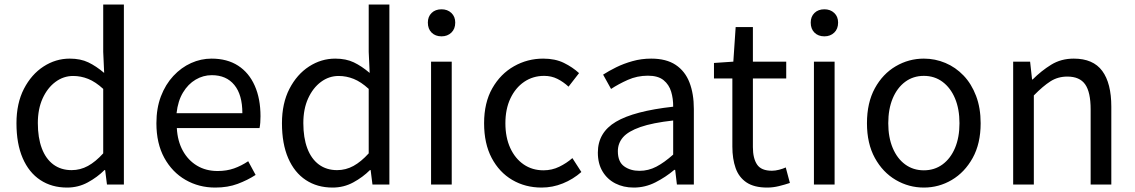

<svg xmlns="http://www.w3.org/2000/svg" viewBox="-20 -816 5018 849"><path d="M276.6 13.4Q208.7 13.4 158.3 -19.9Q107.9 -53.1 80.3 -116.8Q52.8 -180.4 52.8 -271Q52.8 -359.1 85.8 -423.2Q118.9 -487.2 172.6 -522Q226.3 -556.8 288.4 -556.8Q336 -556.8 370.6 -540.2Q405.3 -523.6 440.6 -493.5L436.4 -587V-796H527.8V0H453L444.9 -64.1H442.1Q410.2 -32.3 368.2 -9.5Q326.1 13.4 276.6 13.4ZM296.8 -63.7Q335 -63.7 368.9 -82.2Q402.8 -100.8 436.4 -137.9V-422.9Q402.4 -454.1 370 -467.1Q337.5 -480.1 303.5 -480.1Q260.6 -480.1 225.1 -453.7Q189.6 -427.3 168.4 -380.6Q147.3 -333.9 147.3 -271.8Q147.3 -206.8 164.9 -160.1Q182.5 -113.4 216.1 -88.5Q249.7 -63.7 296.8 -63.7Z M931.7 13.4Q859.5 13.4 800.4 -20.6Q741.3 -54.6 706.4 -118.2Q671.6 -181.9 671.6 -271Q671.6 -337.5 691.6 -390.1Q711.7 -442.7 746.5 -480.1Q781.4 -517.6 825 -537.2Q868.6 -556.8 915.4 -556.8Q984.6 -556.8 1032.8 -525.7Q1081 -494.5 1106.4 -437.1Q1131.9 -379.7 1131.9 -301.7Q1131.9 -287.4 1130.9 -274.1Q1130 -260.7 1127.6 -249.7H761.9Q765 -192.4 788.3 -149.8Q811.7 -107.2 851.1 -83.5Q890.4 -59.8 942.3 -59.8Q981.8 -59.8 1014.5 -71.2Q1047.1 -82.7 1077.5 -103.1L1110.3 -42.5Q1074.8 -19.4 1031 -3Q987.2 13.4 931.7 13.4ZM760.7 -315.5H1051.7Q1051.7 -397.1 1016.2 -440.3Q980.8 -483.6 916.5 -483.6Q878.5 -483.6 845.1 -463.9Q811.7 -444.3 789.2 -406.9Q766.7 -369.6 760.7 -315.5Z M1450.6 13.4Q1382.7 13.4 1332.3 -19.9Q1281.9 -53.1 1254.3 -116.8Q1226.8 -180.4 1226.8 -271Q1226.8 -359.1 1259.8 -423.2Q1292.9 -487.2 1346.6 -522Q1400.3 -556.8 1462.4 -556.8Q1510 -556.8 1544.6 -540.2Q1579.3 -523.6 1614.6 -493.5L1610.4 -587V-796H1701.8V0H1627L1618.9 -64.1H1616.1Q1584.2 -32.3 1542.2 -9.5Q1500.1 13.4 1450.6 13.4ZM1470.8 -63.7Q1509 -63.7 1542.9 -82.2Q1576.8 -100.8 1610.4 -137.9V-422.9Q1576.4 -454.1 1544 -467.1Q1511.5 -480.1 1477.5 -480.1Q1434.6 -480.1 1399.1 -453.7Q1363.6 -427.3 1342.4 -380.6Q1321.3 -333.9 1321.3 -271.8Q1321.3 -206.8 1338.9 -160.1Q1356.5 -113.4 1390.1 -88.5Q1423.7 -63.7 1470.8 -63.7Z M1886.1 0V-543.4H1977.5V0ZM1932.4 -655.3Q1905.1 -655.3 1888.5 -671.8Q1871.9 -688.2 1871.9 -716.2Q1871.9 -742.6 1888.5 -758.7Q1905.1 -774.9 1932.4 -774.9Q1958.7 -774.9 1975.9 -758.7Q1993 -742.6 1993 -716.2Q1993 -688.2 1975.9 -671.8Q1958.7 -655.3 1932.4 -655.3Z M2374.9 13.4Q2302.9 13.4 2245.3 -20.3Q2187.7 -54 2154.1 -117.6Q2120.6 -181.2 2120.6 -271Q2120.6 -361.9 2156.9 -425.7Q2193.2 -489.4 2252.9 -523.1Q2312.5 -556.8 2381.8 -556.8Q2435 -556.8 2473.6 -537.8Q2512.1 -518.9 2540.5 -492.7L2494 -432.8Q2470.8 -454.3 2444.4 -467.4Q2418.1 -480.5 2386.1 -480.5Q2336.7 -480.5 2297.9 -454.2Q2259.2 -427.8 2237 -380.8Q2214.8 -333.8 2214.8 -271Q2214.8 -208.7 2236.2 -161.8Q2257.7 -114.9 2295.6 -88.9Q2333.5 -62.9 2383.3 -62.9Q2420.7 -62.9 2453 -78.7Q2485.3 -94.4 2511 -116.9L2550.7 -55.4Q2514.2 -23.3 2468.9 -5Q2423.6 13.4 2374.9 13.4Z M2782.2 13.4Q2736.9 13.4 2701.1 -4.9Q2665.2 -23.2 2644.4 -57.9Q2623.6 -92.5 2623.6 -141.3Q2623.6 -230.1 2703.5 -277.5Q2783.3 -325 2956.7 -344.2Q2957.1 -379.4 2947.8 -410.5Q2938.5 -441.7 2914.2 -461.5Q2889.9 -481.3 2845 -481.3Q2797.6 -481.3 2756.1 -462.8Q2714.7 -444.3 2682 -422.7L2646.9 -486Q2672 -502.3 2704.8 -518.5Q2737.6 -534.7 2776.9 -545.7Q2816.1 -556.8 2859.5 -556.8Q2926.2 -556.8 2967.8 -529.1Q3009.3 -501.4 3028.7 -451.5Q3048.1 -401.6 3048.1 -334V0H2973.2L2965.5 -64.9H2961.7Q2923.6 -32.7 2878.3 -9.7Q2832.9 13.4 2782.2 13.4ZM2807.8 -60.6Q2847 -60.6 2882.3 -79Q2917.5 -97.4 2956.7 -132.4V-283.2Q2865.7 -273.1 2811.8 -254.3Q2758 -235.5 2735 -209.1Q2712.1 -182.6 2712.1 -147.4Q2712.1 -100.4 2739.9 -80.5Q2767.6 -60.6 2807.8 -60.6Z M3372.5 13.4Q3314.9 13.4 3281 -9.3Q3247.2 -32 3232.8 -72.8Q3218.4 -113.5 3218.4 -167.7V-469H3137.1V-537.6L3222.7 -543.4L3233 -696.2H3309.2V-543.4H3456.6V-469H3309.2V-165.4Q3309.2 -116 3327.6 -88.5Q3345.9 -61 3393.4 -61Q3408 -61 3425.1 -65.4Q3442.1 -69.8 3454.5 -75.6L3472.8 -7Q3450.2 0.6 3424.2 7Q3398.2 13.4 3372.5 13.4Z M3579.1 0V-543.4H3670.5V0ZM3625.4 -655.3Q3598.1 -655.3 3581.5 -671.8Q3564.9 -688.2 3564.9 -716.2Q3564.9 -742.6 3581.5 -758.7Q3598.1 -774.9 3625.4 -774.9Q3651.7 -774.9 3668.9 -758.7Q3686 -742.6 3686 -716.2Q3686 -688.2 3668.9 -671.8Q3651.7 -655.3 3625.4 -655.3Z M4065.1 13.4Q3998.6 13.4 3941 -20.3Q3883.4 -54 3848.5 -117.6Q3813.6 -181.2 3813.6 -271Q3813.6 -361.9 3848.5 -425.7Q3883.4 -489.4 3941 -523.1Q3998.6 -556.8 4065.1 -556.8Q4114.9 -556.8 4160.3 -537.7Q4205.7 -518.6 4240.8 -481.9Q4275.8 -445.3 4296 -392.1Q4316.3 -338.9 4316.3 -271Q4316.3 -181.2 4281.1 -117.6Q4245.8 -54 4188.7 -20.3Q4131.7 13.4 4065.1 13.4ZM4065.1 -62.9Q4112.2 -62.9 4147.7 -88.9Q4183.2 -114.9 4203 -161.8Q4222.7 -208.7 4222.7 -271Q4222.7 -333.8 4203 -380.8Q4183.2 -427.8 4147.7 -454.2Q4112.2 -480.5 4065.1 -480.5Q4018.1 -480.5 3982.6 -454.2Q3947.1 -427.8 3927.4 -380.8Q3907.8 -333.8 3907.8 -271Q3907.8 -208.7 3927.4 -161.8Q3947.1 -114.9 3982.6 -88.9Q4018.1 -62.9 4065.1 -62.9Z M4460.1 0V-543.4H4535L4543.7 -464.5H4546.1Q4584.8 -503.1 4628.3 -529.9Q4671.9 -556.8 4728.1 -556.8Q4813.8 -556.8 4854 -502.4Q4894.1 -448 4894.1 -344.1V0H4802.7V-332.4Q4802.7 -408.5 4778.5 -442.9Q4754.3 -477.4 4699.5 -477.4Q4657.9 -477.4 4625 -456.4Q4592.2 -435.5 4551.5 -394V0Z"/></svg>

Font: Noto Sans TC Thin
Style: Regular
Weight: 100
Designer: Ryoko NISHIZUKA 西塚涼子 (kana, bopomofo & ideographs); Paul D. Hunt (Latin, Greek & Cyrillic); Sandoll Communications 산돌커뮤니
Foundry: Adobe
Version: Version 2.004-H2;hotconv 1.0.118;makeotfexe 2.5.65603